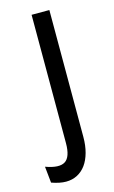

<svg xmlns="http://www.w3.org/2000/svg" viewBox="-141 -572 460 772"><g transform="rotate(-15 89.0 -186.0)"><path d="M35 156Q22 156 7 153Q-8 150 -25 144L-32 76Q23 96 48.5 80Q74 64 74 6V-528H148V0Q148 36 140 65Q132 94 117.5 114Q103 134 82 145Q61 156 35 156Z"/></g></svg>

Font: Bricolage Grotesque 24pt Condensed Light
Style: Regular
Weight: 300
Width: 3
Designer: Mathieu Triay
Foundry: Atelier Triay
Version: Version 1.001;gftools[0.9.33.dev8+g029e19f]